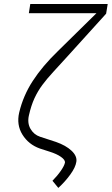

<svg xmlns="http://www.w3.org/2000/svg" viewBox="-20 -747 555 953"><path d="M130.3 -727.3H514.6L506.7 -679L315 -467.3Q274.9 -422.9 244 -389.6Q213.1 -356.2 190.2 -325.3Q167.3 -294.4 150.9 -258.9Q134.6 -223.4 123.6 -174.7Q114.7 -136.4 131.4 -107.4Q148.1 -78.5 179 -68.2L257.5 -42.6Q307.2 -25.2 335.2 1.2Q363.3 27.7 359 55.8Q354.8 83.8 329 119.3Q303.3 154.8 269.5 185.7L240.4 150.2Q265.3 125 282.3 100.3Q299.4 75.6 302.6 59.7Q303.6 46.5 282.8 31.8Q262.1 17 225.9 5.7L177.6 -9.9Q121.8 -29.8 91.4 -78.7Q61.1 -127.5 75.3 -188.6Q95.2 -272.4 142.8 -345.5Q190.3 -418.7 267 -492.9L458.8 -681.5H123.2Z"/></svg>

Font: Inter UI Extra Light
Style: Italic
Weight: 200
Italic angle: -9.39999°
Designer: Rasmus Andersson
Foundry: rsms
Version: 3.2;8d6f07862